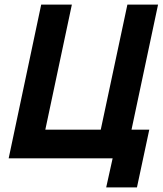

<svg xmlns="http://www.w3.org/2000/svg" viewBox="-20 -696 717 844"><path d="M18.1 0 161.1 -675.8H295.9L179.2 -126H422.9L540 -675.8H674.8L558.1 -126H636.2L582 127.9H446.8L475.1 0Z"/></svg>

Font: Clear Sans
Style: Bold Italic
Weight: 700
Italic angle: -12°
Foundry: Intel Corporation
Version: Version 1.00